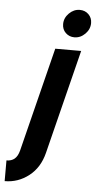

<svg xmlns="http://www.w3.org/2000/svg" viewBox="-136 -641 450 892"><g transform="rotate(5 89.0 -194.5)"><path d="M-79.2 216.7V120.1Q-56.2 120.1 -41.7 108Q-27.1 95.8 -20.1 68.8L101.4 -416.7H222.2L100.7 68.8Q83.3 138.9 33.3 177.8Q-16.7 216.7 -79.2 216.7ZM184.9 -477.1Q161.1 -477.1 144.4 -493.1Q127.8 -509 127.8 -534Q127.8 -562.6 149.7 -584.4Q171.5 -606.2 199.7 -606.2Q224.3 -606.2 240.6 -590.1Q256.9 -573.9 256.9 -549.6Q256.9 -520.8 235.1 -499Q213.2 -477.1 184.9 -477.1Z"/></g></svg>

Font: Afacad
Style: Italic
Weight: 400
Italic angle: -14°
Designer: Kristian Moeller
Foundry: Dicotype
Version: Version 1.000